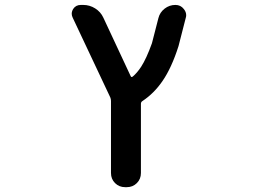

<svg xmlns="http://www.w3.org/2000/svg" viewBox="-20 -566 1040 783"><path d="M490.2 197.3Q465.8 197.3 449.2 180.7Q432.6 164.1 432.6 139.6V-154.3Q432.6 -162.1 429.7 -168.9L276.4 -494.1Q272.5 -502 272.5 -509.8Q272.5 -519.5 278.3 -529.3Q289.1 -545.9 309.6 -545.9H319.3Q345.7 -545.9 368.2 -531.7Q390.6 -517.6 401.4 -494.1L512.7 -255.9Q515.6 -249 521.5 -253.9Q539.1 -268.6 555.7 -293.9Q577.1 -327.1 599.6 -389.6L626 -492.2Q631.8 -515.6 651.4 -530.8Q670.9 -545.9 695.3 -545.9Q716.8 -545.9 729.5 -529.3Q739.3 -517.6 739.3 -503.9Q739.3 -498 737.3 -492.2L708 -377.9Q679.7 -289.1 642.6 -235.4Q608.4 -185.5 561.5 -154.3Q554.7 -150.4 554.7 -142.6V139.6Q554.7 164.1 538.1 180.7Q521.5 197.3 497.1 197.3Z"/></svg>

Font: Rounded Mgen+ 1m medium
Style: Regular
Weight: 500
Designer: [Source Han Sans]
Ryoko NISHIZUKA  (kana & ideographs); Paul D. Hunt (Latin, Greek & Cyrillic); Wenlong ZHANG  (bopomofo
Version: Version 1.059.20150602